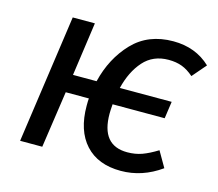

<svg xmlns="http://www.w3.org/2000/svg" viewBox="-84 -644 865 762"><g transform="rotate(15 348.5 -263.5)"><path d="M382 -305H595L585 -235H371Q369 -209 369 -196Q369 -66 476 -66Q509 -66 536.5 -76Q564 -86 598 -107L635 -43Q558 12 470 12Q376 12 324.5 -44.5Q273 -101 273 -203Q273 -223 274 -233H179L145 0H54L129 -527H220L189 -307H286Q310 -406 373.5 -472.5Q437 -539 540 -539Q632 -539 693 -481L644 -424Q620 -445 596 -454Q572 -463 541 -463Q477 -463 438 -419Q399 -375 382 -305Z"/></g></svg>

Font: FiraGO
Style: Italic
Weight: 400
Italic angle: -8°
Designer: bBox Type GmbH
Foundry: bBox Type GmbH
Version: Version 1.001